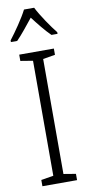

<svg xmlns="http://www.w3.org/2000/svg" viewBox="-103 -986 476 1026"><g transform="rotate(-10 134.5 -473.5)"><path d="M162 -947H107C85 -903 39 -837 8 -797V-788H42C70 -816 105 -861 135 -898C164 -860 197 -818 228 -788H261V-797C234 -830 185 -901 162 -947ZM228 0V-34L162 -45V-669L228 -680V-714H40V-680L107 -669V-45L40 -34V0Z"/></g></svg>

Font: Noto Sans Malayalam Condensed Light
Style: Regular
Weight: 300
Width: 3
Designer: Jelle Bosma - Monotype Design Team
Foundry: Monotype Imaging Inc.
Version: Version 2.104